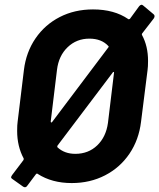

<svg xmlns="http://www.w3.org/2000/svg" viewBox="-20 -747 660 795"><path d="M620 -680Q620 -676 617 -671L569 -609Q566 -606 568 -602Q593 -556 593 -495Q593 -470 591 -457L564 -243Q555 -168 516 -110.5Q477 -53 415 -21Q353 11 277 11Q195 11 136 -27Q133 -30 129 -26L93 22Q90 27 85.5 28Q81 29 76 26L31 -6Q26 -9 26 -13Q26 -16 30 -22L77 -84Q79 -89 78 -91Q51 -141 51 -205Q51 -230 53 -243L79 -457Q88 -531 127 -588Q166 -645 227.5 -676.5Q289 -708 365 -708Q453 -708 511 -668Q513 -666 518 -669L556 -721Q560 -726 564.5 -727Q569 -728 573 -724L616 -688Q620 -685 620 -680ZM196 -242 428 -550Q432 -554 428 -557Q400 -587 350 -587Q297 -587 260 -551.5Q223 -516 216 -458L190 -244Q190 -241 192 -240Q194 -239 196 -242ZM452 -445Q453 -448 450.5 -449Q448 -450 447 -447L218 -144Q216 -139 218 -137Q247 -110 292 -110Q346 -110 382.5 -145Q419 -180 427 -238Z"/></svg>

Font: Barlow
Style: Bold Italic
Weight: 700
Italic angle: -7°
Designer: Jeremy Tribby
Foundry: Tribby Type
Version: Version 1.422